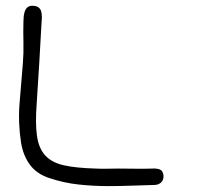

<svg xmlns="http://www.w3.org/2000/svg" viewBox="-20 -632 676 652"><path d="M57.6 -416Q60.5 -452.1 59.6 -487.3Q58.6 -522.5 59.6 -558.6Q59.6 -566.4 60.5 -576.2Q61.5 -585.9 64.5 -594.2Q67.4 -602.5 74.2 -607.9Q81.1 -613.3 93.8 -612.3Q105.5 -611.3 111.8 -606Q118.2 -600.6 120.1 -592.3Q122.1 -584 122.1 -574.2Q122.1 -564.5 121.1 -555.7Q117.2 -486.3 113.3 -417.5Q109.4 -348.6 104.5 -279.3Q99.6 -212.9 105.5 -170.9Q111.3 -128.9 133.3 -104.5Q155.3 -80.1 196.3 -70.8Q237.3 -61.5 304.7 -59.6Q324.2 -58.6 343.8 -59.1Q363.3 -59.6 382.8 -59.6Q411.1 -59.6 440.4 -59.1Q469.7 -58.6 498 -59.6Q511.7 -60.5 522.5 -56.6Q533.2 -52.7 535.2 -36.1Q536.1 -20.5 526.9 -12.2Q517.6 -3.9 503.9 -3.9Q464.8 -2.9 425.8 -1.5Q386.7 0 347.7 0Q296.9 0 247.1 -5.4Q197.3 -10.7 147.5 -27.3Q105.5 -41 82.5 -71.3Q59.6 -101.6 51.8 -145.5Q41 -213.9 46.4 -281.2Q51.8 -348.6 57.6 -416Z"/></svg>

Font: Scriphy
Style: Regular
Weight: 400
Designer: Ala M. Lockhart
Foundry: Ala M. Lockhart
Version: Version 1.0 2021